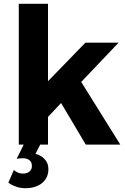

<svg xmlns="http://www.w3.org/2000/svg" viewBox="-20 -762 659 1012"><path d="M24 201 53 134Q74 153 101 153Q123 153 136 141.5Q149 130 148 111Q148 93 135 82.5Q122 72 102 72Q83 72 68 75L105 0H79V-742H233V-334L430 -537H605L408 -330L614 0H432L302 -219L233 -146V0H192L167 49Q197 56 216 77.5Q235 99 235 127Q236 174 202.5 202Q169 230 114 230Q66 230 24 201Z"/></svg>

Font: Trueno
Style: SBd
Weight: 600
Designer: Julieta Ulanovsky
Foundry: Julieta Ulanovsky
Version: Version 3.001b